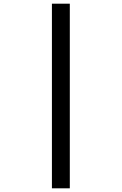

<svg xmlns="http://www.w3.org/2000/svg" viewBox="-20 -821 660 1041"><path d="M358.5 200V-801H261.5V200Z"/></svg>

Font: FontWithASyntaxHighlighterNightOwl
Style: Regular
Weight: 400
Designer: Riley Cran & the Lettermatic Team
Foundry: Lettermatic
Version: Version 1.000 (FontWithASyntaxHighlighterNightOwl)